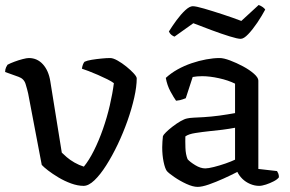

<svg xmlns="http://www.w3.org/2000/svg" viewBox="-25 -727 1135 751"><path d="M302 0Q279.2 0 253.2 -9.4Q227.2 -18.9 203.9 -32.8Q180.6 -46.7 163 -60.3Q145.5 -73.8 138.3 -82L85.2 -361Q81.5 -377.5 75.1 -398.4Q68.7 -419.2 47.6 -426.5L-5 -445.4Q-4.7 -456.5 -1.1 -463.9Q2.6 -471.3 4.4 -473.8Q15.1 -479.6 31.3 -485.6Q47.5 -491.7 63.5 -495.8Q79.5 -500 87.8 -500Q120.8 -500 143 -475.3Q165.2 -450.6 171.7 -409.4L216.7 -130Q223.4 -123.3 236 -112.3Q248.7 -101.3 266.5 -91.1Q284.2 -81 303 -75.2Q323.2 -99.7 342.5 -138.3Q361.8 -176.9 377.7 -222.3Q393.6 -267.7 404.4 -314.3Q415.3 -361 420.4 -401.7Q411.8 -408.5 394.7 -417Q377.5 -425.5 358.1 -434Q338.7 -442.4 321.6 -449Q304.4 -455.5 295.4 -458.3Q296.6 -467 299.4 -474.5Q302.2 -481.9 305.7 -485.5Q315.7 -490.2 333.6 -493.1Q351.5 -496 371.6 -498Q391.7 -500 406 -500Q417.4 -500 434.8 -490.2Q452.2 -480.4 469.5 -466.4Q486.8 -452.4 498.3 -439.7Q509.8 -427 509.8 -420.5Q509.8 -388.2 500 -344.9Q490.2 -301.5 473.6 -254.4Q456.9 -207.2 435.4 -162Q413.8 -116.8 390.5 -80.3Q367.3 -43.7 344.4 -21.8Q321.5 0 302 0Z M747.9 4Q729.6 4 703.9 -7.8Q678.3 -19.6 656.5 -34.7Q634.7 -49.7 627.5 -58.2Q620.3 -68.2 614.9 -94Q609.5 -119.8 609.5 -151.2Q609.5 -163.2 610.4 -173.8Q611.3 -184.5 612.3 -194.5Q613.8 -199.2 624.2 -209.6Q634.6 -220 650 -231.9Q665.4 -243.8 680.9 -252.8Q696.4 -261.8 707.4 -263.8Q715.3 -265.8 732.7 -266.8Q750 -267.8 772 -268.8Q786 -269.8 801.5 -271.2Q817 -272.5 832.9 -274.8Q848.9 -277.1 864.5 -279.5Q880.1 -281.9 894.4 -284.6V-399.8Q867.4 -413.2 831.2 -421.1Q795 -429 766 -429Q755.9 -429 746.3 -428.2Q736.7 -427.3 728.7 -425.9L701.6 -342.8Q697.6 -341.8 689.2 -338.3Q680.9 -334.8 663.7 -333Q654.9 -345 641.8 -369.1Q628.7 -393.3 623.5 -422.3Q643.5 -440.8 669.5 -455.4Q695.6 -469.9 724.4 -479.7Q753.2 -489.5 781.5 -494.7Q809.9 -500 834.2 -500Q849.7 -500 874.9 -490.6Q900.1 -481.1 925.7 -467.4Q951.2 -453.7 968.4 -438.5Q985.5 -423.3 985.5 -411.8V-66.2L1058.5 -57.9Q1060.5 -55.1 1063.3 -48.9Q1066 -42.6 1066 -33.7Q1060.3 -25.4 1045.7 -17.9Q1031.2 -10.3 1015.5 -5.2Q999.8 0 988.5 0Q971 0 953.5 -7.4Q935.9 -14.9 923 -27.5Q910.2 -40.2 903.4 -54.6Q879.5 -42.2 849.3 -28.5Q819.1 -14.9 792 -5.4Q765 4 747.9 4ZM777.9 -68.3Q789.5 -68.3 811.8 -73.9Q834.1 -79.5 857.4 -87.6Q880.7 -95.8 894.4 -102.5V-227.3Q870.6 -222.8 844.8 -219.5Q819 -216.2 794.9 -214Q766.8 -211 739.7 -206.8Q712.5 -202.7 700 -193.4Q699.5 -174.7 700.3 -148.9Q701.1 -123.1 708.8 -104.2Q718.1 -93.5 738.8 -80.9Q759.4 -68.3 777.9 -68.3ZM916.4 -575.1Q904.3 -575.1 872.5 -585Q840.6 -594.9 802.2 -609.2Q763.8 -623.5 731.2 -636.2L657.5 -583.7Q651.9 -585.7 645.6 -590.5Q639.4 -595.2 635.6 -603.8Q648.6 -624.9 665.6 -648Q682.6 -671 699.6 -686.9Q716.7 -702.7 729 -702.7Q741.5 -702.7 773.7 -693.3Q806 -683.9 845.7 -670.9Q885.4 -657.9 918.9 -645.1L986.8 -707.5Q996.1 -704.1 1002.7 -699.2Q1009.4 -694.4 1012.4 -689.6Q999.6 -665.5 981.6 -638.6Q963.5 -611.8 946.1 -593.5Q928.7 -575.1 916.4 -575.1Z"/></svg>

Font: Texturina Medium
Style: Regular
Weight: 500
Designer: Guillermo Torres Carreño
Foundry: Omnibus-Type
Version: Version 1.003